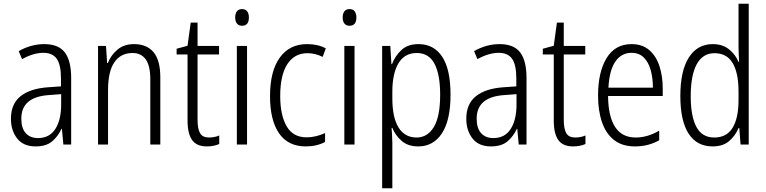

<svg xmlns="http://www.w3.org/2000/svg" viewBox="-20 -780 4133 1036"><path d="M219 -542Q295 -542 329.5 -497.5Q364 -453 364 -359V0H322L314 -85H312Q293 -44 261 -17Q229 10 172 10Q106 10 72.5 -33Q39 -76 39 -139Q39 -219 90.5 -260.5Q142 -302 238 -309L309 -314V-355Q309 -431 286 -463Q263 -495 214 -495Q161 -495 99 -461L81 -504Q112 -522 147 -532Q182 -542 219 -542ZM244 -267Q95 -257 95 -140Q95 -88 119 -61.5Q143 -35 185 -35Q247 -35 278.5 -84Q310 -133 310 -216V-272Z M703 -542Q772 -542 808.5 -498.5Q845 -455 845 -363V0H791V-353Q791 -425 766.5 -459.5Q742 -494 695 -494Q632 -494 597.5 -444.5Q563 -395 563 -294V0H509V-532H552L558 -440H562Q578 -482 613.5 -512Q649 -542 703 -542Z M1108 -38Q1123 -38 1137.5 -41Q1152 -44 1163 -49V-3Q1150 3 1133 6.5Q1116 10 1096 10Q1041 10 1016.5 -24.5Q992 -59 992 -130V-486H933V-517L992 -533L1009 -658H1046V-532H1162V-486H1046V-133Q1046 -85 1059.5 -61.5Q1073 -38 1108 -38Z M1286 -731Q1305 -731 1314 -718.5Q1323 -706 1323 -686Q1323 -641 1286 -641Q1268 -641 1258.5 -653Q1249 -665 1249 -686Q1249 -706 1258 -718.5Q1267 -731 1286 -731ZM1313 -532V0H1258V-532Z M1630 10Q1534 10 1485.5 -61Q1437 -132 1437 -261Q1437 -396 1489.5 -469Q1542 -542 1637 -542Q1695 -542 1738 -519L1721 -473Q1681 -493 1639 -493Q1569 -493 1530.5 -434Q1492 -375 1492 -262Q1492 -159 1526.5 -99Q1561 -39 1634 -39Q1660 -39 1685 -45Q1710 -51 1734 -62V-14Q1689 10 1630 10Z M1866 -731Q1885 -731 1894 -718.5Q1903 -706 1903 -686Q1903 -641 1866 -641Q1848 -641 1838.5 -653Q1829 -665 1829 -686Q1829 -706 1838 -718.5Q1847 -731 1866 -731ZM1893 -532V0H1838V-532Z M2238 -542Q2321 -542 2366 -474Q2411 -406 2411 -269Q2411 -131 2364.5 -60.5Q2318 10 2237 10Q2181 10 2147 -20Q2113 -50 2097 -90H2093Q2094 -72 2095.5 -50.5Q2097 -29 2097 -8V236H2042V-532H2086L2092 -434H2095Q2113 -480 2147 -511Q2181 -542 2238 -542ZM2229 -494Q2163 -494 2130 -438.5Q2097 -383 2097 -285V-249Q2097 -146 2130.5 -92Q2164 -38 2228 -38Q2286 -38 2320.5 -94Q2355 -150 2355 -269Q2355 -378 2324.5 -436Q2294 -494 2229 -494Z M2676 -542Q2752 -542 2786.5 -497.5Q2821 -453 2821 -359V0H2779L2771 -85H2769Q2750 -44 2718 -17Q2686 10 2629 10Q2563 10 2529.5 -33Q2496 -76 2496 -139Q2496 -219 2547.5 -260.5Q2599 -302 2695 -309L2766 -314V-355Q2766 -431 2743 -463Q2720 -495 2671 -495Q2618 -495 2556 -461L2538 -504Q2569 -522 2604 -532Q2639 -542 2676 -542ZM2701 -267Q2552 -257 2552 -140Q2552 -88 2576 -61.5Q2600 -35 2642 -35Q2704 -35 2735.5 -84Q2767 -133 2767 -216V-272Z M3084 -38Q3099 -38 3113.5 -41Q3128 -44 3139 -49V-3Q3126 3 3109 6.5Q3092 10 3072 10Q3017 10 2992.5 -24.5Q2968 -59 2968 -130V-486H2909V-517L2968 -533L2985 -658H3022V-532H3138V-486H3022V-133Q3022 -85 3035.5 -61.5Q3049 -38 3084 -38Z M3388 -542Q3446 -542 3483.5 -509.5Q3521 -477 3538.5 -422.5Q3556 -368 3556 -303V-262H3261Q3262 -152 3299 -95Q3336 -38 3410 -38Q3474 -38 3537 -75V-23Q3508 -7 3476 1.5Q3444 10 3406 10Q3338 10 3294 -24Q3250 -58 3228.5 -120Q3207 -182 3207 -264Q3207 -391 3253 -466.5Q3299 -542 3388 -542ZM3388 -495Q3333 -495 3300.5 -448Q3268 -401 3263 -307H3503Q3503 -359 3491 -402Q3479 -445 3453.5 -470Q3428 -495 3388 -495Z M3825 10Q3740 10 3695.5 -59Q3651 -128 3651 -262Q3651 -398 3697 -470Q3743 -542 3826 -542Q3879 -542 3914 -513.5Q3949 -485 3965 -446H3968Q3967 -468 3966 -488.5Q3965 -509 3965 -527V-760H4020V0H3976L3969 -89H3965Q3948 -48 3914.5 -19Q3881 10 3825 10ZM3834 -38Q3901 -38 3933 -90.5Q3965 -143 3965 -240V-286Q3965 -386 3933.5 -439.5Q3902 -493 3835 -493Q3772 -493 3739.5 -433.5Q3707 -374 3707 -261Q3707 -153 3737.5 -95.5Q3768 -38 3834 -38Z"/></svg>

Font: Noto Sans Sinhala UI Condensed Light
Style: Regular
Weight: 300
Width: 3
Designer: Jelle Bosma - Monotype Design Team
Foundry: Monotype Imaging Inc.
Version: Version 2.006; ttfautohint (v1.8.4.7-5d5b)